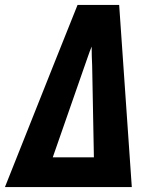

<svg xmlns="http://www.w3.org/2000/svg" viewBox="-32 -755 652 775"><path d="M-12 0 183 -490 281 -735H449L500 0ZM347 -120 340 -490Q339 -509 338.5 -528.5Q338 -548 338 -567Q330 -548 323.5 -528.5Q317 -509 310 -490L181 -120Z"/></svg>

Font: Iosevka Heavy Extended Oblique
Style: Regular
Weight: 900
Width: 7
Italic angle: -9°
Monospace: yes
Designer: Belleve Invis
Foundry: Belleve Invis
Version: Version 32.5.0; ttfautohint (v1.8.4)